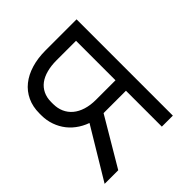

<svg xmlns="http://www.w3.org/2000/svg" viewBox="-186 -844 987 987"><g transform="rotate(-45 308.0 -350.0)"><path d="M260 -261H436V0H516V-700H291Q234 -700 187.5 -686Q141 -672 108 -645.5Q75 -619 57 -580.5Q39 -542 39 -494V-480Q39 -442 51 -408Q63 -374 84.5 -347Q106 -320 136.5 -300.5Q167 -281 203 -271ZM436 -337H294Q254 -337 222 -347Q190 -357 168 -375.5Q146 -394 134.5 -420Q123 -446 123 -478V-492Q123 -524 135 -549Q147 -574 169 -590.5Q191 -607 223 -615.5Q255 -624 294 -624H436ZM200 -299 20 0H119L287 -284Z"/></g></svg>

Font: Fixel Variable
Style: Regular
Weight: 100
Width: 3
Designer: AlfaBravo + MacPaw
Foundry: Kyrylo Tkachov, Marchela Mozhyna, Serhii Makarenko, Maria Weinstein, Zakhar Kryvoshyya
Version: Version 1.211